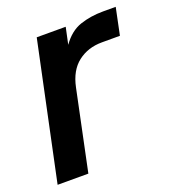

<svg xmlns="http://www.w3.org/2000/svg" viewBox="-106 -627 640 710"><g transform="rotate(-20 214.0 -272.5)"><path d="M1 0 115 -539H229L215 -473Q246 -517 287.5 -531Q329 -545 378 -545H428L406 -439H335Q280 -439 240.5 -408.5Q201 -378 188 -315L122 0Z"/></g></svg>

Font: Plus Jakarta Display Medium
Style: Italic
Weight: 500
Italic angle: -12°
Designer: Gumpita Rahayu
Foundry: Tokotype Studio
Version: Version 1.000